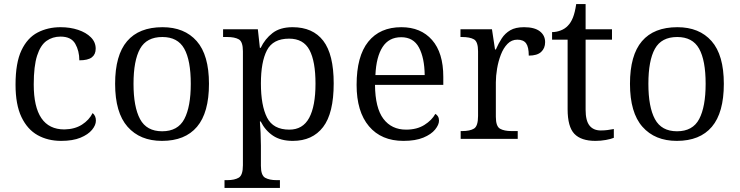

<svg xmlns="http://www.w3.org/2000/svg" viewBox="-20 -679 3617 939"><path d="M279 10Q214 10 164 -18Q114 -46 85 -106.5Q56 -167 56 -265Q56 -372 85 -433Q114 -494 164 -520Q214 -546 276 -546Q323 -546 362 -533Q401 -520 424.5 -496.5Q448 -473 448 -441Q448 -413 429 -398.5Q410 -384 368 -384Q368 -430 348 -465Q328 -500 276 -500Q237 -500 207.5 -479Q178 -458 161.5 -407Q145 -356 145 -266Q145 -46 295 -46Q346 -47 381 -69.5Q416 -92 433 -126Q449 -113 449 -89Q449 -67 430 -44Q411 -21 373.5 -5.5Q336 10 279 10Z M772 10Q665 10 604 -59Q543 -128 543 -269Q543 -409 601.5 -477.5Q660 -546 775 -546Q882 -546 942 -478Q1002 -410 1002 -269Q1002 -128 943.5 -59Q885 10 772 10ZM773 -37Q850 -37 881.5 -97Q913 -157 913 -269Q913 -384 881 -441Q849 -498 774 -498Q697 -498 665 -440.5Q633 -383 633 -269Q633 -156 665 -96.5Q697 -37 773 -37Z M1078 240V202H1092Q1127 202 1147.5 190Q1168 178 1168 129V-428Q1168 -475 1148 -486.5Q1128 -498 1091 -498H1071V-536H1241L1251 -445H1255Q1276 -489 1313 -517.5Q1350 -546 1411 -546Q1510 -546 1561 -479.5Q1612 -413 1612 -271Q1612 -125 1560 -57.5Q1508 10 1412 10Q1353 10 1315 -15.5Q1277 -41 1255 -85H1251Q1253 -61 1254.5 -28.5Q1256 4 1256 33V132Q1256 179 1277 190.5Q1298 202 1332 202H1349V240ZM1395 -45Q1461 -45 1492 -102.5Q1523 -160 1523 -270Q1523 -379 1493.5 -434.5Q1464 -490 1394 -490Q1315 -490 1285.5 -433Q1256 -376 1256 -271Q1256 -163 1286 -104Q1316 -45 1395 -45Z M1953 10Q1845 10 1784.5 -61.5Q1724 -133 1724 -264Q1724 -404 1781 -475Q1838 -546 1943 -546Q2038 -546 2093 -483.5Q2148 -421 2148 -303V-264H1814Q1815 -151 1855 -98Q1895 -45 1966 -45Q2019 -45 2055.5 -68Q2092 -91 2109 -122Q2117 -118 2122 -109.5Q2127 -101 2127 -89Q2127 -69 2108 -45.5Q2089 -22 2050.5 -6Q2012 10 1953 10ZM2057 -312Q2056 -396 2029 -446.5Q2002 -497 1942 -497Q1882 -497 1851 -449Q1820 -401 1816 -312Z M2233 0V-38H2241Q2278 -38 2298 -50Q2318 -62 2318 -112V-428Q2318 -475 2298 -486.5Q2278 -498 2239 -498H2232V-536H2386L2401 -437H2405Q2418 -467 2434 -491.5Q2450 -516 2475.5 -531Q2501 -546 2543 -546Q2594 -546 2620 -526Q2646 -506 2646 -473Q2646 -443 2626.5 -425Q2607 -407 2566 -407Q2566 -449 2553 -467Q2540 -485 2510 -485Q2482 -485 2462 -464.5Q2442 -444 2429.5 -411.5Q2417 -379 2411 -343Q2405 -307 2405 -276V-108Q2405 -61 2425.5 -49.5Q2446 -38 2481 -38H2512V0Z M2892 10Q2822 10 2789 -24.5Q2756 -59 2756 -145V-485H2680V-522Q2701 -522 2722 -530Q2743 -538 2757 -553Q2772 -568 2782 -593Q2792 -618 2798 -659H2844V-536H2973V-485H2844V-142Q2844 -89 2863 -65Q2882 -41 2918 -41Q2936 -41 2951 -43Q2966 -45 2982 -48V-5Q2968 1 2943 5.5Q2918 10 2892 10Z M3290 10Q3183 10 3122 -59Q3061 -128 3061 -269Q3061 -409 3119.5 -477.5Q3178 -546 3293 -546Q3400 -546 3460 -478Q3520 -410 3520 -269Q3520 -128 3461.5 -59Q3403 10 3290 10ZM3291 -37Q3368 -37 3399.5 -97Q3431 -157 3431 -269Q3431 -384 3399 -441Q3367 -498 3292 -498Q3215 -498 3183 -440.5Q3151 -383 3151 -269Q3151 -156 3183 -96.5Q3215 -37 3291 -37Z"/></svg>

Font: Noto Serif Hentaigana
Style: Regular
Weight: 400
Designer: Kazuhiro Yamada
Foundry: nipponia
Version: Version 1.000; ttfautohint (v1.8.4.7-5d5b)